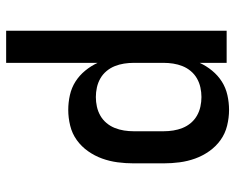

<svg xmlns="http://www.w3.org/2000/svg" viewBox="-92 -476 783 640"><g transform="rotate(90 300.0 -156.5)"><path d="M83 215V-520H190V-430Q200 -452 216 -471.5Q232 -491 252.5 -504Q273 -517 297.5 -522.5Q322 -528 347 -528Q373 -528 399.5 -521.5Q426 -515 447.5 -499.5Q469 -484 484.5 -462Q500 -440 509 -415Q518 -390 521.5 -363.5Q525 -337 525 -310V-210Q525 -183 521.5 -156.5Q518 -130 509 -105Q500 -80 484.5 -58Q469 -36 447.5 -20.5Q426 -5 399.5 1.5Q373 8 347 8Q322 8 297.5 2.5Q273 -3 252.5 -16Q232 -29 216 -48.5Q200 -68 190 -90V215ZM304 -84Q320 -84 336 -87.5Q352 -91 366 -99Q380 -107 390.5 -119.5Q401 -132 407 -147Q413 -162 415.5 -178Q418 -194 418 -210V-310Q418 -326 415.5 -342Q413 -358 407 -373Q401 -388 390.5 -400.5Q380 -413 366 -421Q352 -429 336 -432.5Q320 -436 304 -436Q288 -436 272 -432.5Q256 -429 242 -421Q228 -413 217.5 -400.5Q207 -388 201 -373Q195 -358 192.5 -342Q190 -326 190 -310V-210Q190 -194 192.5 -178Q195 -162 201 -147Q207 -132 217.5 -119.5Q228 -107 242 -99Q256 -91 272 -87.5Q288 -84 304 -84Z"/></g></svg>

Font: Iosevka Aile Semibold
Style: Regular
Weight: 600
Designer: Belleve Invis
Foundry: Belleve Invis
Version: Version 31.1.0; ttfautohint (v1.8.4)